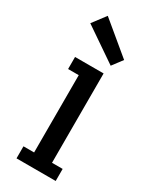

<svg xmlns="http://www.w3.org/2000/svg" viewBox="-211 -882 759 938"><g transform="rotate(30 168.0 -413.0)"><path d="M62 -504H122V-68H62V0H283V-68H223V-572H62ZM234 -622 44 -752 100 -826 277 -679Z"/></g></svg>

Font: Glegoo
Style: Bold
Weight: 700
Version: Version 2.0.1; ttfautohint (v0.9) -r 48 -G 60